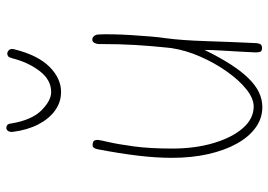

<svg xmlns="http://www.w3.org/2000/svg" viewBox="-144 -714 868 621"><g transform="rotate(-90 290.5 -404.0)"><path d="M254 10Q218 10 188 -11.5Q158 -33 136 -72.5Q114 -112 102 -165.5Q90 -219 90 -283Q90 -333 97 -392Q104 -451 118 -524Q120 -532 123 -535.5Q126 -539 130 -539Q140 -539 144 -535.5Q148 -532 148 -522Q148 -517 141 -487Q134 -457 127 -405.5Q120 -354 120 -282Q120 -207 138 -147Q156 -87 186.5 -52.5Q217 -18 256 -18Q282 -18 311.5 -41.5Q341 -65 369 -104.5Q397 -144 417.5 -191Q438 -238 445 -284Q452 -349 455 -400.5Q458 -452 458 -509Q457 -523 461 -531.5Q465 -540 472 -540Q477 -540 480.5 -537.5Q484 -535 486.5 -530.5Q489 -526 489 -519Q490 -503 489.5 -474.5Q489 -446 487 -414Q485 -382 482.5 -352Q480 -322 477 -303Q470 -251 467.5 -172.5Q465 -94 461 -9Q460 1 456.5 5Q453 9 445 9Q437 9 434 5Q431 1 431 -12Q432 -33 433.5 -62Q435 -91 437 -122Q439 -153 439 -177Q415 -128 392.5 -93Q370 -58 347.5 -35Q325 -12 302 -1Q279 10 254 10ZM303 -641Q270 -641 243 -660.5Q216 -680 198 -715Q180 -750 174 -797Q173 -807 177 -812.5Q181 -818 187 -818Q192 -818 196 -815Q200 -812 201 -803Q212 -736 243.5 -704.5Q275 -673 303 -673Q342 -673 370.5 -710Q399 -747 412 -799Q415 -810 419 -812.5Q423 -815 427 -815Q433 -815 438.5 -809.5Q444 -804 441 -792Q422 -716 384.5 -678.5Q347 -641 303 -641Z"/></g></svg>

Font: Playpen Sans Thin
Style: Regular
Weight: 250
Designer: Laura Meseguer, Veronika Burian, José Scaglione
Foundry: TypeTogether
Version: Version 1.001